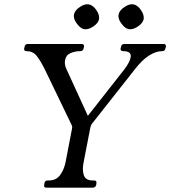

<svg xmlns="http://www.w3.org/2000/svg" viewBox="-20 -862 782 882"><path d="M731 -660Q744 -660 742 -647L740 -640Q738 -627 725 -627Q696 -627 664 -606.5Q632 -586 599 -543L402 -293Q397 -286 395 -276L364 -116Q357 -82 365 -57.5Q373 -33 406 -33H412Q425 -33 423 -20L422 -13Q419 0 406 0H193Q180 0 183 -13L184 -20Q186 -33 199 -33H204Q238 -33 256 -57.5Q274 -82 281 -116L311 -272Q312 -277 311.5 -280.5Q311 -284 309 -288L186 -543Q164 -587 147 -607Q130 -627 102 -627Q89 -627 91 -640L93 -647Q95 -660 108 -660H354Q368 -660 366 -647L364 -640Q362 -627 348 -627Q325 -627 304 -618Q283 -609 279 -586Q277 -577 278.5 -566Q280 -555 286 -543L389 -318L361 -301L551 -543Q576 -576 580 -598Q586 -627 546 -627Q532 -627 534 -640L536 -647Q538 -660 552 -660ZM388 -842Q408 -838 423 -815Q438 -793 435 -774Q431 -755 408 -740Q386 -725 366 -728Q348 -732 332 -755Q316 -776 320 -796Q324 -815 347 -830Q369 -845 388 -842ZM593 -842Q613 -838 628 -815Q643 -793 640 -774Q636 -755 613 -740Q591 -725 571 -728Q553 -732 537 -755Q521 -776 525 -796Q529 -815 552 -830Q574 -845 593 -842Z"/></svg>

Font: Young Serif Light
Style: Italic
Weight: 300
Italic angle: -10.979°
Designer: Bastien Sozeau
Foundry: NBR — Bastien Sozeau
Version: Version 5.001